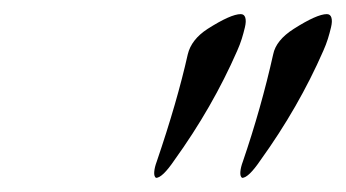

<svg xmlns="http://www.w3.org/2000/svg" viewBox="-20 -696 490 272"><path d="M324 -467Q350 -543 367 -619Q371 -639 396 -655Q429 -676 443 -676Q448 -676 449.5 -671Q451 -666 449 -657.5Q447 -649 444.5 -641Q442 -633 438 -624Q403 -544 349 -469Q332 -444 323 -444Q320 -446 320.5 -452.5Q321 -459 324 -467ZM202 -467Q231 -552 246 -619Q251 -640 274 -655Q307 -676 321 -676Q326 -676 327.5 -671Q329 -666 327 -657.5Q325 -649 322.5 -641Q320 -633 316 -624Q281 -544 227 -469Q210 -444 201 -444Q198 -446 198.5 -452.5Q199 -459 202 -467Z"/></svg>

Font: EB Garamond 12
Style: Italic
Weight: 400
Italic angle: -17°
Version: Version 0.016; ttfautohint (v1.8.4)